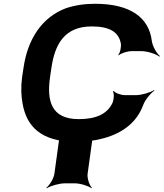

<svg xmlns="http://www.w3.org/2000/svg" viewBox="-20 -741 867 1017"><path d="M397 -110C248 -110 228 -211 245 -332L252 -379C270 -507 322 -601 466 -601C561 -601 609 -571 620 -511C623 -495 617 -461 606 -450L609 -448C620 -459 656 -470 676 -470H730C761 -470 807 -455 824 -441L827 -444C810 -458 788 -495 784 -525C769 -647 672 -721 483 -721C427 -721 375 -713 328 -697C203 -649 126 -536 104 -378L97 -332C90 -279 92 -232 100 -190C121 -74 195 10 381 10C436 10 484 4 530 -9C635 -38 706 -96 739 -186C750 -214 778 -248 798 -261L796 -264C777 -251 729 -237 700 -237H642C621 -237 590 -248 583 -259L578 -256C586 -246 583 -212 576 -196C548 -138 491 -110 397 -110ZM444 180 468 6C471 -18 494 -55 511 -68L509 -70C491 -58 443 -44 413 -44H362C332 -44 287 -58 273 -70L269 -68C282 -55 295 -18 292 6L268 180C265 204 242 241 225 254L228 256C246 244 294 230 324 230H375C405 230 450 244 464 256L467 254C454 241 441 204 444 180Z"/></svg>

Font: Asimov
Style: EdgeWideIt
Weight: 500
Designer: Google
Version: Version 2.000980: 2014